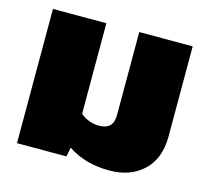

<svg xmlns="http://www.w3.org/2000/svg" viewBox="-85 -638 811 746"><g transform="rotate(15 321.0 -265.0)"><path d="M413.1 9.8Q315.9 9.8 246.1 -37.1L238.8 0H40V-540H254.9V-176.8Q265.6 -164.6 287.1 -156.2Q308.6 -147.9 328.1 -147.9Q358.4 -147.9 372.8 -162.1Q387.2 -176.3 387.2 -206.1V-540H602.1V-176.8Q602.1 -88.4 550 -39.3Q498 9.8 413.1 9.8Z"/></g></svg>

Font: Kanit ExtraBold
Style: Regular
Weight: 800
Designer: Katatrad Team
Foundry: CadsonDemak
Version: Version 1.000;PS 001.000;hotconv 1.0.88;makeotf.lib2.5.64775